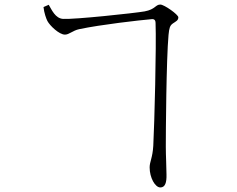

<svg xmlns="http://www.w3.org/2000/svg" viewBox="-20 -777 1040 843"><path d="M663 -677C667 -575 658 -231 653 -137C650 -84 637 -67 637 -42C637 3 661 46 684 46C705 46 712 25 711 -11C711 -44 708 -92 708 -134C708 -192 710 -514 720 -624C723 -654 726 -665 739 -674C752 -683 763 -687 763 -701C763 -713 701 -757 684 -757C662 -757 663 -736 615 -727C569 -719 305 -691 257 -694C223 -696 207 -734 194 -756L171 -746C174 -719 183 -695 188 -685C199 -664 240 -625 265 -625C284 -625 299 -643 328 -649C423 -669 590 -688 647 -693C658 -694 663 -687 663 -677Z"/></svg>

Font: Noto Serif TC ExtraLight
Style: Regular
Weight: 200
Designer: Ryoko NISHIZUKA 西塚涼子 (kana & ideographs); Frank Grießhammer (Latin, Greek & Cyrillic); Wenlong ZHANG 张文龙 (bopomofo); San
Foundry: Adobe
Version: Version 2.001;hotconv 1.1.0;makeotfexe 2.6.0